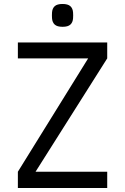

<svg xmlns="http://www.w3.org/2000/svg" viewBox="-20 -947 630 967"><path d="M520 -733V-653L159 -82H520V0H70V-82L424 -653H70V-733ZM242 -855Q241 -870 242 -884Q243.4 -904.8 255.6 -915.9Q267.8 -927 294.9 -927Q322 -927 334.3 -915.9Q346.6 -904.8 348 -884Q349 -870 348 -855Q346.6 -834.2 334.4 -823.1Q322.2 -812 295.1 -812Q268 -812 255.7 -823.1Q243.4 -834.2 242 -855Z"/></svg>

Font: Kreadon
Style: Regular
Weight: 400
Designer: kohakuno
Foundry: StudioGnu
Version: Version 1.000;Glyphs 3.1.2 (3151)